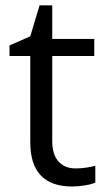

<svg xmlns="http://www.w3.org/2000/svg" viewBox="-20 -679 393 709"><path d="M258.8 -57.1Q280.3 -57.1 300.3 -60.3Q320.3 -63.5 332 -66.9V-4.9Q318.8 1.5 293.2 5.6Q267.6 9.8 247.1 9.8Q91.8 9.8 91.8 -153.8V-472.2H15.1V-511.2L91.8 -544.9L126 -659.2H172.9V-535.2H328.1V-472.2H172.9V-157.2Q172.9 -108.9 195.8 -83Q218.8 -57.1 258.8 -57.1Z"/></svg>

Font: f3_58770 
Style: Regular
Weight: 400
Foundry: Ascender Corporation
Version: Version 1.10